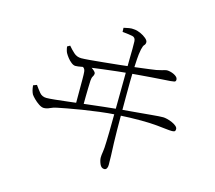

<svg xmlns="http://www.w3.org/2000/svg" viewBox="-113 -901 1226 1094"><g transform="rotate(15 500.0 -354.0)"><path d="M487 -753Q504 -757 519 -759.5Q534 -762 548 -760Q566 -759 586 -750Q606 -741 620 -729Q634 -717 634 -707Q634 -695 627 -688.5Q620 -682 615 -659Q609 -628 607.5 -600Q606 -572 604 -535Q603 -509 602.5 -467Q602 -425 602 -375Q602 -325 602 -274Q602 -223 602.5 -179.5Q603 -136 604 -107Q606 -70 607 -31Q608 8 608 24Q608 37 603 45Q598 53 589 53Q571 53 562 32Q553 11 553 -6Q553 -19 556.5 -39.5Q560 -60 561 -101Q562 -117 562.5 -157.5Q563 -198 563.5 -251Q564 -304 564.5 -359Q565 -414 565.5 -460Q566 -506 566 -531Q566 -559 566.5 -590.5Q567 -622 567.5 -650Q568 -678 567 -694Q566 -717 547.5 -721Q529 -725 488 -729ZM278 -472Q267 -472 254 -482Q241 -492 230.5 -505.5Q220 -519 214 -530Q211 -535 208 -546Q205 -557 204 -567L220 -576Q235 -558 254 -540.5Q273 -523 299 -523Q315 -523 349.5 -526Q384 -529 429 -533.5Q474 -538 521.5 -543Q569 -548 612.5 -553.5Q656 -559 687.5 -563Q719 -567 730 -569Q749 -573 760 -576Q771 -579 778 -581Q785 -583 791 -583Q798 -583 809 -580.5Q820 -578 830.5 -573Q841 -568 848 -561Q855 -554 855 -544Q855 -534 845.5 -532Q836 -530 824 -529Q808 -528 779 -526Q750 -524 714.5 -521.5Q679 -519 645 -516Q611 -513 586 -511Q559 -509 517.5 -504Q476 -499 433 -494Q390 -489 358 -484Q342 -482 317 -477Q292 -472 278 -472ZM304 -503Q319 -502 329 -501Q339 -500 352 -495Q361 -492 371 -485.5Q381 -479 388.5 -471.5Q396 -464 396 -458Q396 -449 390 -440Q384 -431 383 -413Q382 -392 381.5 -369Q381 -346 380.5 -318.5Q380 -291 380 -255H337Q337 -268 337 -290.5Q337 -313 337 -337Q337 -361 337 -381Q337 -401 337 -409Q337 -439 335.5 -453Q334 -467 326.5 -474Q319 -481 301 -489ZM74 -303 95 -311Q109 -291 124.5 -272Q140 -253 166 -253Q182 -253 216 -256.5Q250 -260 296 -265.5Q342 -271 392.5 -277Q443 -283 492.5 -288.5Q542 -294 583 -298Q652 -304 697 -308Q742 -312 769 -314.5Q796 -317 811.5 -318Q827 -319 838 -319Q847 -319 861.5 -315.5Q876 -312 891 -305.5Q906 -299 916 -290.5Q926 -282 926 -273Q926 -261 920 -258.5Q914 -256 905 -256Q892 -256 871 -258.5Q850 -261 814.5 -264.5Q779 -268 721.5 -268.5Q664 -269 576 -264Q528 -261 477 -254.5Q426 -248 379 -240.5Q332 -233 295.5 -226Q259 -219 239 -215Q218 -211 200.5 -202.5Q183 -194 166 -194Q153 -194 136.5 -205Q120 -216 106.5 -229.5Q93 -243 87 -252Q82 -262 79 -273Q76 -284 74 -303Z"/></g></svg>

Font: Noto Serif HK
Style: Regular
Weight: 200
Designer: Ryoko NISHIZUKA 西塚涼子 (kana & ideographs); Frank Grießhammer (Latin, Greek & Cyrillic); Wenlong ZHANG 张文龙 (bopomofo); San
Foundry: Adobe
Version: Version 2.001;hotconv 1.1.0;makeotfexe 2.6.0